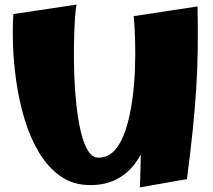

<svg xmlns="http://www.w3.org/2000/svg" viewBox="-20 -795 925 833"><path d="M371 8Q297 8 242.5 -30.5Q188 -69 149.5 -133Q111 -197 87 -276.5Q63 -356 51 -439.5Q39 -523 36.5 -600Q34 -677 38 -734L312 -775Q308 -756 305 -710.5Q302 -665 301 -604Q300 -543 302 -476Q304 -409 311 -344Q318 -279 330 -226.5Q342 -174 361 -142.5Q380 -111 407 -111Q450 -111 479 -144.5Q508 -178 526 -234.5Q544 -291 553.5 -358.5Q563 -426 565.5 -495.5Q568 -565 566 -625Q564 -685 560 -725L664 -511Q663 -462 659 -405Q655 -348 645 -289.5Q635 -231 615.5 -178Q596 -125 564 -83Q532 -41 484.5 -16.5Q437 8 371 8ZM587 18Q591 -90 591.5 -183Q592 -276 589 -362Q586 -448 579 -536.5Q572 -625 560 -725L837 -767Q839 -675 838 -588.5Q837 -502 831.5 -414Q826 -326 816 -229Q806 -132 791 -18Z"/></svg>

Font: Marhey Light
Style: Regular
Weight: 300
Designer: Nur Syamsi & Bustanul Arifin
Foundry: Namelatype
Version: Version 1.000